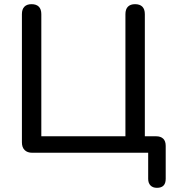

<svg xmlns="http://www.w3.org/2000/svg" viewBox="-20 -732 836 920"><path d="M732 168Q712 168 701 156.5Q690 145 690 125V0H135Q111 0 98 -13Q85 -26 85 -50V-664Q85 -688 97 -700Q109 -712 131 -712Q154 -712 166 -700Q178 -688 178 -664V-79H581V-664Q581 -688 593 -700Q605 -712 627 -712Q650 -712 662 -700Q674 -688 674 -664V-37L632 -79H728Q750 -79 762 -67.5Q774 -56 774 -33V125Q774 168 732 168Z"/></svg>

Font: Nunito Medium
Style: Regular
Weight: 500
Designer: Vernon Adams
Foundry: Vernon Adams
Version: Version 3.602